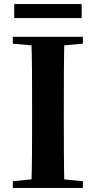

<svg xmlns="http://www.w3.org/2000/svg" viewBox="-20 -925 471 945"><path d="M50 -836V-905H382V-836ZM43 0V-33L200 -49H229L388 -33V0ZM134 0Q137 -86 137.5 -173Q138 -260 138 -349V-394Q138 -483 137.5 -570Q137 -657 134 -744H297Q295 -658 294.5 -570.5Q294 -483 294 -394V-349Q294 -262 294.5 -174.5Q295 -87 297 0ZM43 -710V-744H388V-710L229 -696H200Z"/></svg>

Font: Noto Serif TC ExtraBold
Style: Regular
Weight: 800
Designer: Ryoko NISHIZUKA 西塚涼子 (kana & ideographs); Frank Grießhammer (Latin, Greek & Cyrillic); Wenlong ZHANG 张文龙 (bopomofo); San
Foundry: Adobe
Version: Version 2.002-H1;hotconv 1.1.0;makeotfexe 2.6.0